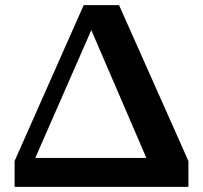

<svg xmlns="http://www.w3.org/2000/svg" viewBox="-20 -730 793 750"><path d="M37 0V-101L307 -710H445L716 -101V0ZM575 -59 311 -672 372 -693 99 -70 76 -113H639Z"/></svg>

Font: Roboto Serif 28pt SemiBold
Style: Regular
Weight: 600
Designer: Greg Gazdowicz
Foundry: Commercial Type
Version: Version 1.008